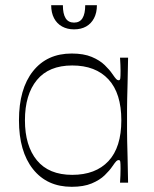

<svg xmlns="http://www.w3.org/2000/svg" viewBox="-20 -703 593 739"><path d="M256 16Q161 16 107 -52Q53 -120 53 -240Q53 -361 107 -429Q161 -497 256 -497Q302 -497 333 -484Q364 -471 383 -452.5Q402 -434 412 -419Q423 -403 427.5 -398.5Q432 -394 437 -394Q442 -394 443 -401.5Q444 -409 444 -430Q444 -439 443.5 -453Q443 -467 442 -481H473Q472 -418 471 -381Q470 -344 469.5 -321.5Q469 -299 469 -282Q469 -265 469 -240Q469 -216 469 -199Q469 -182 469.5 -159.5Q470 -137 471 -100Q472 -63 473 0H442Q443 -14 443.5 -28.5Q444 -43 444 -54Q444 -73 443 -80Q442 -87 437 -87Q432 -87 427.5 -82.5Q423 -78 412 -62Q402 -47 383 -28.5Q364 -10 333 3Q302 16 256 16ZM258 -30Q348 -30 397.5 -83Q447 -136 447 -240Q447 -344 397.5 -397.5Q348 -451 258 -451Q168 -451 122 -395Q76 -339 76 -240Q76 -142 122 -86Q168 -30 258 -30ZM265 -590Q239 -590 219 -601Q199 -612 188 -633Q177 -654 177 -683H222Q222 -650 232.5 -633Q243 -616 265 -616Q287 -616 297.5 -633Q308 -650 308 -683H353Q353 -654 342 -633Q331 -612 311.5 -601Q292 -590 265 -590Z"/></svg>

Font: Ojuju Light
Style: Regular
Weight: 300
Designer: Chisaokwu Joboson, Mirko Velimirovic
Foundry: Udi Foundry
Version: Version 1.000